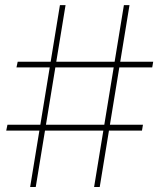

<svg xmlns="http://www.w3.org/2000/svg" viewBox="-20 -748 639 768"><path d="M356.4 0 475.6 -727.5H498L378.9 0ZM4.9 -225.6 9.8 -249H551.8L547.9 -225.6ZM100.6 0 219.7 -727.5H242.2L123 0ZM45.9 -478.5 50.8 -501H592.8L588.9 -478.5Z"/></svg>

Font: Inter 24pt Thin
Style: Regular
Weight: 250
Designer: Rasmus Andersson
Foundry: rsms
Version: Version 4.001;git-66647c0bb